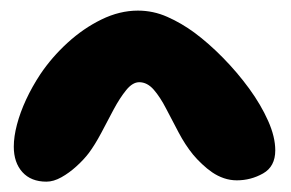

<svg xmlns="http://www.w3.org/2000/svg" viewBox="-20 -680 548 362"><path d="M67.5 -337.5Q38.5 -337.5 22.2 -355.5Q6 -373.5 6 -403.5Q6 -422.5 12 -445.2Q18 -468 29.2 -492.2Q40.5 -516.5 56 -540Q77.5 -572 107.2 -599.2Q137 -626.5 171.2 -643.2Q205.5 -660 240 -660Q269 -660 295.5 -648.2Q322 -636.5 346.5 -618.5Q373.5 -598.5 400.5 -571Q427.5 -543.5 449.8 -513Q472 -482.5 485.5 -452.2Q499 -422 499 -396.5Q499 -366 476 -353Q453 -340 426.5 -340Q414 -340 402.2 -344Q390.5 -348 380.2 -355Q370 -362 360.8 -370.8Q351.5 -379.5 344 -388.5Q329 -407 316.8 -430.2Q304.5 -453.5 293.2 -475.2Q282 -497 269.8 -511Q257.5 -525 242.5 -525Q230 -525 218 -510.2Q206 -495.5 194.2 -473.5Q182.5 -451.5 170.8 -429.2Q159 -407 147.5 -391.5Q138 -379 124.2 -366.5Q110.5 -354 95.8 -345.8Q81 -337.5 67.5 -337.5Z"/></svg>

Font: Gluten Black
Style: Regular
Weight: 900
Designer: Tyler Finck
Foundry: Etcetera Type Company
Version: Version 1.300